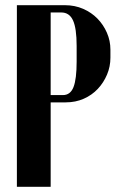

<svg xmlns="http://www.w3.org/2000/svg" viewBox="-20 -719 470 739"><path d="M230 -699Q268 -699 300 -685Q332 -671 355 -647.5Q378 -624 391.5 -593Q405 -562 405 -528V-497Q405 -463 392 -432Q379 -401 356.5 -377Q334 -353 302.5 -339Q271 -325 233 -325H175V0H45V-699ZM275 -542Q275 -610 261 -640.5Q247 -671 216 -671H175V-353H222Q251 -353 263 -384Q275 -415 275 -482Z"/></svg>

Font: Moniqa Black Heading
Style: Regular
Weight: 900
Designer: Rajesh Rajput
Foundry: Rajesh Rajput
Version: Version 1.000